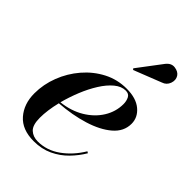

<svg xmlns="http://www.w3.org/2000/svg" viewBox="-209 -792 895 895"><g transform="rotate(45 238.5 -344.5)"><path d="M411 -606 275 -552.5 270 -558.5 359.5 -677Q378.5 -702 403.8 -698.5Q429 -695 439.5 -678.5Q451 -660 442.8 -636.8Q434.5 -613.5 411 -606ZM125 -88Q125 -39.5 145 -21Q165 -2.5 196.5 -2.5Q255.5 -2.5 306.5 -39Q357.5 -75.5 392.5 -134L400.5 -129Q379 -92.5 348 -60.8Q317 -29 275.5 -9.5Q234 10 182 10Q105.5 10 66 -35.2Q26.5 -80.5 26.5 -150Q26.5 -209.5 48.5 -266.5Q70.5 -323.5 110 -369.5Q149.5 -415.5 202 -442.8Q254.5 -470 315.5 -470Q378 -470 412.8 -441Q447.5 -412 447.5 -370Q447.5 -319.5 405.2 -283.2Q363 -247 293.2 -225.5Q223.5 -204 140 -198Q125 -136 125 -88ZM319 -460.5Q290.5 -460.5 263.8 -438.2Q237 -416 213.8 -379Q190.5 -342 172.2 -297Q154 -252 142 -206.5Q205.5 -213.5 253.8 -242.5Q302 -271.5 329 -315Q356 -358.5 356 -408.5Q356 -428.5 348 -444.5Q340 -460.5 319 -460.5Z"/></g></svg>

Font: Bodoni* 24pt Medium
Style: Italic
Weight: 500
Italic angle: -13°
Version: Version 2.3